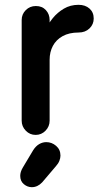

<svg xmlns="http://www.w3.org/2000/svg" viewBox="-20 -550 429 797"><path d="M128 10Q104 10 87 -7.5Q70 -25 70 -49V-467Q70 -491 87 -508Q104 -525 129 -525Q155 -525 170.5 -508Q186 -491 186 -467V-413L170 -428Q180 -451 199 -474.5Q218 -498 245 -514Q272 -530 306 -530Q334 -530 351.5 -514.5Q369 -499 369 -473Q369 -449 351.5 -432Q334 -415 306 -415Q267 -415 240 -400Q213 -385 199.5 -359.5Q186 -334 186 -302V-49Q186 -25 169 -7.5Q152 10 128 10ZM112 227Q94 227 79 214.5Q64 202 64 180Q64 172 66.5 163.5Q69 155 75 145L118 73Q129 56 143 48Q157 40 172 40Q195 40 213 55.5Q231 71 231 96Q231 106 226.5 117.5Q222 129 212 140L155 207Q136 227 112 227Z"/></svg>

Font: National Park SemiBold
Style: Regular
Weight: 600
Designer: Andrea Herstowski, Ben Hoepner
Version: Version 1.009